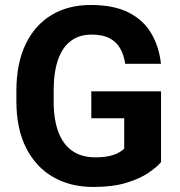

<svg xmlns="http://www.w3.org/2000/svg" viewBox="-20 -741 721 771"><path d="M626.7 -90Q610 -70.1 575.8 -46.8Q541.7 -23.5 487.2 -6.9Q432.7 9.8 354.4 9.8Q262.4 9.8 192.9 -30.4Q123.4 -70.6 84.6 -147.6Q45.8 -224.6 45.8 -334.4V-376.2Q45.8 -486.2 82.8 -563.3Q119.8 -640.3 186.9 -680.7Q254 -721 344 -721Q436.7 -721 496.3 -690.9Q555.9 -660.7 587.3 -607.3Q618.8 -553.9 626.4 -484.8H482.7Q477.5 -520.7 462.4 -547Q447.3 -573.2 419.6 -587.7Q392 -602.1 348 -602.1Q298.5 -602.1 264.5 -576.7Q230.5 -551.2 213 -501.1Q195.5 -451.1 195.5 -377.1V-334.4Q195.5 -260.5 214.6 -210.4Q233.7 -160.3 270.9 -134.7Q308.1 -109.2 362.5 -109.2Q397.6 -109.2 420.4 -114.8Q443.2 -120.4 457.2 -128.4Q471.3 -136.4 478.8 -143.9V-266H346.7V-374.2H626.7Z"/></svg>

Font: Heebo
Style: Regular
Weight: 400
Designer: Oded Ezer
Foundry: Ezer Type House
Version: Version 3.100